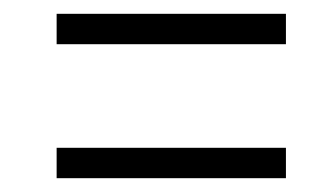

<svg xmlns="http://www.w3.org/2000/svg" viewBox="-20 -496 465 278"><path d="M62 -432H394V-476H62ZM62 -238H394V-282H62Z"/></svg>

Font: Noto Serif Tamil ExtraCondensed Light
Style: Italic
Weight: 300
Width: 2
Italic angle: -12°
Designer: Indian Type Foundry, Tom Grace, and the Monotype Design Team
Foundry: Monotype Imaging Inc.
Version: Version 2.003